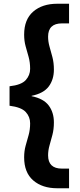

<svg xmlns="http://www.w3.org/2000/svg" viewBox="-20 -832 425 1026"><path d="M286 174Q206 174 157.5 132Q109 90 109 9Q109 -25 117 -53.5Q125 -82 133 -110.5Q141 -139 141 -173Q141 -208 117.5 -233.5Q94 -259 31 -267V-371Q94 -378 117.5 -404Q141 -430 141 -464Q141 -499 133 -527.5Q125 -556 117 -584.5Q109 -613 109 -647Q109 -728 157.5 -770Q206 -812 286 -812H349V-707H311Q237 -707 237 -636Q237 -610 244.5 -583.5Q252 -557 260 -527Q268 -497 268 -460Q268 -407 240.5 -370Q213 -333 149 -320V-318Q213 -305 240.5 -268Q268 -231 268 -178Q268 -141 260 -111Q252 -81 244.5 -54.5Q237 -28 237 -2Q237 69 311 69H349V174Z"/></svg>

Font: HostGroteskBold
Style: Bold
Weight: 700
Designer: Doukan Karapınar based on Poppins by Indian Type Foundry, Jonny Pinhorn
Foundry: Element Type
Version: Version 1.001; ttfautohint (v1.8.4.7-5d5b)